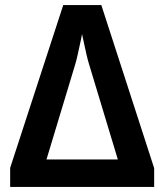

<svg xmlns="http://www.w3.org/2000/svg" viewBox="-20 -736 648 756"><path d="M379 -716 587 -74V0H20V-75L229 -716ZM331 -482Q326 -498 320.5 -521.5Q315 -545 310.5 -567Q306 -589 303 -602Q301 -589 296 -567Q291 -545 286 -521.5Q281 -498 276 -482L163 -108H444Z"/></svg>

Font: Noto Sans Display SemiBold
Style: Regular
Weight: 600
Designer: Monotype Design Team
Foundry: Monotype Imaging Inc.
Version: Version 2.003